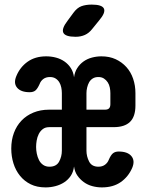

<svg xmlns="http://www.w3.org/2000/svg" viewBox="-20 -805 640 835"><path d="M249 -328V-400Q249 -412 246.5 -424.5Q244 -437 238 -447Q232 -457 222 -463.5Q212 -470 197 -470Q180 -470 168.5 -461.5Q157 -453 152 -439Q143 -419 134 -411.5Q125 -404 109 -404Q71 -404 54.5 -423.5Q38 -443 51 -474Q67 -513 100 -536.5Q133 -560 181 -560Q203 -560 223.5 -554.5Q244 -549 260.5 -537.5Q277 -526 288 -509Q299 -492 302 -469Q305 -492 316 -509Q327 -526 343 -537.5Q359 -549 379.5 -554.5Q400 -560 421 -560Q456 -560 483 -547.5Q510 -535 529.5 -513.5Q549 -492 559 -462.5Q569 -433 569 -400V-346Q569 -298 545.5 -275Q522 -252 474 -252H356V-150Q356 -125 367.5 -102.5Q379 -80 408 -80Q425 -80 436.5 -88.5Q448 -97 453 -110Q462 -131 471.5 -138.5Q481 -146 496 -146Q535 -146 551.5 -126Q568 -106 555 -75Q538 -36 505 -13Q472 10 423 10Q402 10 381.5 4.5Q361 -1 344.5 -13Q328 -25 316.5 -41.5Q305 -58 302 -81Q299 -57 287.5 -40Q276 -23 259 -12Q242 -1 221 4.5Q200 10 178 10Q141 10 113.5 -3.5Q86 -17 67 -40.5Q48 -64 38.5 -94.5Q29 -125 29 -159Q29 -196 40.5 -227Q52 -258 73.5 -280.5Q95 -303 125.5 -315.5Q156 -328 193 -328ZM249 -252H194Q177 -252 166 -243.5Q155 -235 148.5 -222Q142 -209 139.5 -194Q137 -179 137 -166Q137 -152 140 -137Q143 -122 149.5 -109Q156 -96 167.5 -88Q179 -80 195 -80Q225 -80 237 -102Q249 -124 249 -150ZM356 -328H436Q449 -328 454.5 -334Q460 -340 460 -352V-400Q460 -412 457.5 -424.5Q455 -437 448.5 -447Q442 -457 432 -463.5Q422 -470 408 -470Q393 -470 383 -463.5Q373 -457 367.5 -447Q362 -437 359 -424.5Q356 -412 356 -400ZM309 -645Q264 -645 255.5 -662.5Q247 -680 274 -715L299 -749Q315 -771 334 -778Q353 -785 379 -785Q424 -785 432 -767.5Q440 -750 411 -716L381 -679Q367 -661 349 -653Q331 -645 309 -645Z"/></svg>

Font: Maple Mono NL
Style: Bold
Weight: 700
Monospace: yes
Designer: subframe7536
Version: Version 7.000